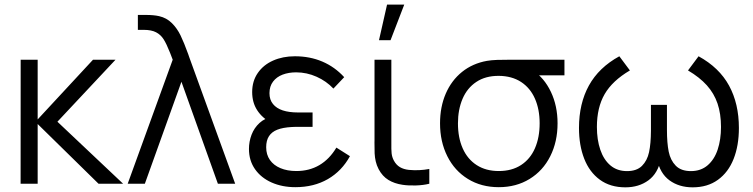

<svg xmlns="http://www.w3.org/2000/svg" viewBox="-20 -800 3278 836"><path d="M69.7 0 70 -540H144V-280L385 -540H483L230 -270L516 0H409L144 -260V0Z M732 -540Q729 -548 726.1 -555.4Q723.2 -562.8 720.5 -570Q704.8 -609.7 692.2 -629.3Q679.7 -649 659.4 -659.5Q639.2 -670 605.7 -670H580.3V-735H613.3Q649.7 -735 672.7 -729.7Q705.5 -722.3 728.5 -699.3Q751.5 -676.3 766.3 -645.5Q781.2 -614.7 799.5 -564.2Q801.5 -558.3 803.6 -552.2Q805.7 -546 808 -540L1004 0H928.7L770 -444L610.7 0H536Z M1266 15Q1346.7 15 1407.6 -20.2Q1468.5 -55.5 1503.7 -120L1444.7 -157.3Q1414.8 -107.2 1370.9 -81.2Q1327 -55.3 1270.3 -55.3Q1230.8 -55.3 1201.2 -67.8Q1171.5 -80.2 1155.2 -103.5Q1139 -126.8 1139 -158.7Q1139 -188.5 1151.2 -207.1Q1163.3 -225.7 1187.2 -235.2Q1211.2 -244.8 1250.7 -247Q1257 -247.3 1263.7 -247.5Q1270.3 -247.7 1277 -247.7H1341V-310.3H1277.7Q1238.5 -310.3 1211.2 -319.3Q1183.8 -328.3 1168.6 -347.1Q1153.3 -365.8 1153.3 -394.3Q1153.3 -424.2 1168.8 -444.6Q1184.2 -465 1210.4 -475Q1236.7 -485 1269.3 -485Q1315.8 -485 1358.6 -465.8Q1401.3 -446.7 1431.7 -414.3L1478.7 -464Q1437.8 -508.7 1383.7 -531.8Q1329.5 -555 1264 -555Q1211.5 -555 1169.2 -536.3Q1127 -517.7 1102.5 -482.3Q1078 -447 1078 -399.3Q1078 -353.8 1099.8 -320.1Q1121.5 -286.3 1162.7 -264.3L1167 -292Q1133 -285.7 1109.9 -264.5Q1086.8 -243.3 1075.4 -213.5Q1064 -183.7 1064 -151.3Q1064 -101 1090.4 -63.3Q1116.8 -25.7 1162.8 -5.3Q1208.8 15 1266 15Z M1665.3 -780 1630.2 -625H1680.5L1740.2 -780ZM1733.3 4.7Q1697.3 -0.5 1671.2 -16.5Q1645 -32.5 1628.7 -63.3Q1620 -80 1616 -97.4Q1612 -114.8 1611.2 -132.3Q1610.3 -149.8 1610.5 -180Q1610.7 -183.8 1610.7 -187.8Q1610.7 -191.7 1610.7 -195.7V-540H1684V-198.3V-179.2Q1683.5 -148.5 1685.2 -132Q1687 -115.5 1695 -100.7Q1705.3 -81.8 1721.3 -72.3Q1737.3 -62.8 1760 -60.3Q1805.7 -56 1849.3 -64.3V0Q1823.5 6.5 1791 7.5Q1758.5 8.5 1733.3 4.7Z M2151.7 15Q2075.5 15 2017.4 -20.8Q1959.3 -56.5 1927.7 -119.8Q1896 -183 1896 -263Q1896 -334.5 1920.8 -392.1Q1945.7 -449.7 1991.7 -486.8Q2037.7 -523.8 2100.3 -535Q2119.3 -538.3 2145.1 -539.2Q2170.8 -540 2205 -540H2437.7V-472H2275.7L2300 -493.3Q2349.5 -461.2 2378.6 -400.2Q2407.7 -339.2 2407.7 -263Q2407.7 -182.8 2375.9 -119.7Q2344.2 -56.5 2286 -20.8Q2227.8 15 2151.7 15ZM2151.7 -55.3Q2208.7 -55.3 2248.8 -81.4Q2288.8 -107.5 2309.2 -154.3Q2329.7 -201.2 2329.7 -263Q2329.7 -324 2309.2 -370.5Q2288.8 -417 2248.7 -443.2Q2208.5 -469.3 2151.7 -469.7Q2094 -470 2054 -443.3Q2014 -416.7 1994 -369.7Q1974 -322.7 1974 -263Q1974 -200.3 1994.9 -153.5Q2015.8 -106.7 2055.8 -81Q2095.8 -55.3 2151.7 -55.3Z M2703 15.7Q2637.2 15.7 2591.8 -17.5Q2546.5 -50.7 2523.8 -108.9Q2501 -167.2 2501 -243Q2501 -349.3 2544.3 -427.8Q2587.7 -506.2 2676.7 -555L2722.7 -493.3Q2646.3 -448.3 2612.7 -390.1Q2579 -331.8 2579 -247.3Q2579 -191.5 2593.8 -148.1Q2608.5 -104.7 2637.8 -79.8Q2667.2 -55 2710 -55Q2752.5 -55 2775.3 -77.8Q2798.2 -100.7 2806.1 -137.5Q2814 -174.3 2814.3 -230.5V-234.7V-343.3H2884V-234.7Q2884 -177.5 2891.6 -139.9Q2899.2 -102.3 2922.2 -78.7Q2945.2 -55 2988.3 -55Q3031.7 -55 3061.2 -80.3Q3090.7 -105.7 3105 -149.1Q3119.3 -192.5 3119.3 -247.3Q3119.3 -304.7 3104.3 -349Q3089.3 -393.3 3057.8 -428.4Q3026.3 -463.5 2975.7 -493.3L3021.7 -555Q3111.7 -505.7 3154.5 -427.1Q3197.3 -348.5 3197.3 -242.7Q3197.3 -166.3 3174.3 -108.1Q3151.3 -49.8 3106 -17.1Q3060.7 15.7 2996 15.7Q2936.7 15.7 2895 -14.8Q2853.3 -45.3 2840.7 -108H2857.7Q2845 -45.3 2803.3 -14.8Q2761.7 15.7 2703 15.7Z"/></svg>

Font: Hauora
Style: Regular
Weight: 400
Designer: Wayne Shih
Foundry: WCYS
Version: Version 1.001